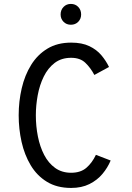

<svg xmlns="http://www.w3.org/2000/svg" viewBox="-20 -924 656 956"><path d="M334.2 11.8Q263.5 11.8 213.7 -18.8Q163.9 -49.2 132.9 -101.1Q101.9 -153 87.4 -217.6Q73 -282.2 73 -350Q73 -419.4 88.1 -484.2Q103.1 -549.1 134.8 -600.4Q166.5 -651.8 216.1 -681.8Q265.6 -711.8 334.2 -711.8Q388.4 -711.8 424.9 -694.2Q461.4 -676.8 484.8 -648.9Q508.2 -621 522.8 -590.5L449.8 -550.8Q431.2 -586 405.2 -611.1Q379.2 -636.2 334.2 -636.2Q285.8 -636.2 252.1 -610.6Q218.5 -584.9 197.8 -542.6Q177.1 -500.4 167.8 -449.9Q158.5 -399.5 158.5 -350Q158.5 -295.8 168.7 -244.4Q178.9 -193.1 200.1 -152.4Q221.2 -111.8 254.6 -87.8Q288 -63.8 334.2 -63.8Q381.5 -63.8 410.2 -88.6Q439 -113.5 457.5 -153L531 -124.8Q516.1 -89.1 490.1 -58Q464.1 -26.9 425.4 -7.6Q386.6 11.8 334.2 11.8ZM332.8 -800.8Q311 -800.8 296.4 -815.5Q281.8 -830.3 281.8 -852Q281.8 -874.4 296.4 -889.5Q311 -904.5 332.8 -904.5Q355.2 -904.5 369.6 -889.5Q384 -874.4 384 -852Q384 -830.3 369.6 -815.5Q355.2 -800.8 332.8 -800.8Z"/></svg>

Font: Overpass Mono Light
Style: Regular
Weight: 300
Monospace: yes
Designer: Delve Withrington, Dave Bailey
Foundry: Delve Fonts LLC
Version: Version 4.000